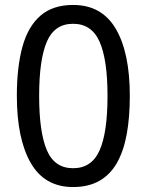

<svg xmlns="http://www.w3.org/2000/svg" viewBox="-20 -745 591 775"><path d="M275 10Q160 10 104 -87.5Q48 -185 48 -358Q48 -474 70.5 -556Q93 -638 143 -681.5Q193 -725 275 -725Q391 -725 447.5 -628.5Q504 -532 504 -358Q504 -271 491.5 -203Q479 -135 452 -87.5Q425 -40 381 -15Q337 10 275 10ZM275 -66Q350 -66 382 -138Q414 -210 414 -358Q414 -504 382 -576.5Q350 -649 275 -649Q200 -649 169 -576.5Q138 -504 138 -358Q138 -212 169 -139Q200 -66 275 -66Z"/></svg>

Font: Noto Sans Gujarati
Style: Regular
Weight: 400
Designer: Jelle Bosma - Monotype Design Team, Universal Thirst
Foundry: Monotype Imaging Inc.
Version: Version 2.102